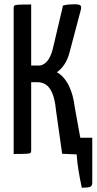

<svg xmlns="http://www.w3.org/2000/svg" viewBox="-20 -721 454 899"><path d="M363 158Q354 116 347.5 76.5Q341 37 339 2L271 -1L242 -206Q237 -257 224.5 -285.5Q212 -314 194.5 -325Q177 -336 157 -336H126V-16Q126 -8 123 -5Q120 -2 102.5 -1Q85 0 44 0V-684Q44 -692 47.5 -695Q51 -698 68 -699Q85 -700 126 -700V-414H162Q182 -414 199.5 -433Q217 -452 227 -491L275 -695Q290 -699 303.5 -700Q317 -701 327 -701Q350 -701 356 -696Q362 -691 359 -677L306 -477Q297 -442 280.5 -418Q264 -394 246 -383Q280 -364 301.5 -321.5Q323 -279 330 -219L356 -76H412V135Q412 150 401.5 154Q391 158 363 158Z"/></svg>

Font: Yanone Kaffeesatz
Style: Regular
Weight: 400
Designer: Yanone (Cyrillic: Daniel Pouzeot, Huerta Tipografica, and Cyreal)
Foundry: Yanone
Version: Version 2.003